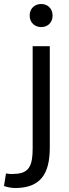

<svg xmlns="http://www.w3.org/2000/svg" viewBox="-84 -753 348 964"><path d="M-3 191C-20 192 -48 187 -64 181L-54 118C-43 120 -27 122 -12 120C62 119 80 78 80 -7V-521H166V-12C166 123 117 189 -3 191ZM180 -675C180 -639 155 -617 123 -617C91 -617 65 -639 65 -675C65 -711 91 -733 123 -733C155 -733 180 -710 180 -675Z"/></svg>

Font: Repo Regular
Style: Regular
Weight: 400
Designer: Stefan Peev
Foundry: Context Ltd
Version: Version 1.502